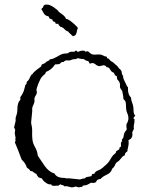

<svg xmlns="http://www.w3.org/2000/svg" viewBox="-20 -939 656 846"><path d="M543.9 -546.9Q543.9 -520.5 557.6 -508.8V-505.9Q557.6 -498 563 -484.4Q568.4 -470.7 568.4 -453.1Q568.4 -435.5 576.2 -429.7Q574.2 -426.8 571.3 -423.8Q568.4 -420.9 568.4 -418Q568.4 -415 570.8 -414.6Q573.2 -414.1 573.2 -411.1L572.3 -409.2Q573.2 -401.4 571.3 -394.5Q569.3 -387.7 569.3 -381.3Q569.3 -375 570.3 -372.1L562.5 -355.5Q563.5 -351.6 563.5 -345.7Q563.5 -328.1 545.9 -321.3Q546.9 -317.4 546.9 -308.6Q546.9 -299.8 544.4 -290.5Q542 -281.2 541 -271.5Q529.3 -265.6 530.3 -254.9Q521.5 -252 516.1 -244.6Q510.7 -237.3 505.9 -232.4Q501 -227.5 498 -226.1Q495.1 -224.6 492.2 -221.2Q489.3 -217.8 487.3 -212.9Q484.4 -205.1 478.5 -199.2Q472.7 -195.3 472.7 -191.9Q472.7 -188.5 466.8 -181.2Q460.9 -173.8 446.8 -167.5Q432.6 -161.1 422.9 -150.4H419.9L409.2 -146.5Q406.2 -143.6 403.3 -137.7Q398.4 -130.9 380.9 -133.8Q375 -130.9 367.7 -126.5Q360.4 -122.1 352.1 -122.1Q343.8 -122.1 343.8 -118.7Q343.8 -115.2 337.4 -115.2Q331.1 -115.2 328.1 -113.3H327.1L313.5 -117.2Q303.7 -113.3 295.9 -113.3L271.5 -119.1Q269.5 -119.1 265.6 -117.2Q261.7 -122.1 255.9 -123Q250 -124 246.1 -127Q243.2 -126 238.3 -121.1H236.3L217.8 -120.1Q207 -120.1 205.1 -127Q195.3 -124 181.2 -134.3Q167 -144.5 165 -153.3H162.1L150.4 -157.2Q147.5 -161.1 144.5 -164.6Q141.6 -168 140.6 -172.9Q132.8 -174.8 127.9 -180.2Q123 -185.5 113.3 -185.5Q111.3 -191.4 106.9 -194.3Q102.5 -197.3 98.6 -200.2Q92.8 -219.7 75.2 -236.3Q56.6 -286.1 51.3 -297.9Q45.9 -309.6 45.9 -311.5L48.8 -321.3L46.9 -326.2Q46.9 -328.1 47.9 -328.1Q48.8 -328.1 48.8 -330.1L44.9 -352.5L46.9 -367.2L42 -377.9L48.8 -405.3V-417Q48.8 -421.9 50.8 -426.3Q52.7 -430.7 54.7 -439Q56.6 -447.3 56.6 -459.5Q56.6 -471.7 59.6 -481.9Q62.5 -492.2 66.9 -495.6Q71.3 -499 69.3 -510.7Q81.1 -526.4 85.4 -540.5Q89.8 -554.7 89.8 -556.6Q89.8 -562.5 92.8 -565.4Q97.7 -568.4 97.2 -573.2Q96.7 -578.1 99.6 -580.1Q102.5 -582 105.5 -585.9Q108.4 -589.8 111.3 -596.7Q114.3 -603.5 119.1 -610.4L123 -612.3Q126 -621.1 159.2 -644.5Q162.1 -647.5 162.6 -650.4Q163.1 -653.3 165 -655.3Q168.9 -656.2 180.7 -662.1L182.6 -666L198.2 -673.8L199.2 -677.7Q201.2 -678.7 204.1 -678.2Q207 -677.7 217.3 -682.1Q227.5 -686.5 241.2 -694.8Q254.9 -703.1 267.1 -703.1Q279.3 -703.1 281.7 -706.1Q284.2 -709 289.6 -710.4Q294.9 -711.9 301.8 -710.9Q308.6 -710 313.5 -715.8H314.5Q319.3 -715.8 322.3 -710Q334 -715.8 343.8 -715.8Q353.5 -715.8 353.5 -714.4Q353.5 -712.9 355.5 -711.9Q357.4 -710.9 359.4 -711.9Q361.3 -712.9 365.2 -712.9Q369.1 -712.9 376.5 -705.6Q383.8 -698.2 396.5 -698.2L415 -699.2Q426.8 -699.2 433.6 -694.8Q440.4 -690.4 449.2 -689.5Q451.2 -688.5 451.2 -686Q451.2 -683.6 453.1 -681.6H457Q460.9 -678.7 463.4 -675.3Q465.8 -671.9 468.8 -669.9L478.5 -664.1Q482.4 -661.1 485.4 -657.7Q488.3 -654.3 493.2 -651.4Q496.1 -649.4 498.5 -645.5Q501 -641.6 503.9 -638.2Q506.8 -634.8 509.8 -632.8Q512.7 -630.9 514.6 -626.5Q516.6 -622.1 516.6 -618.2Q516.6 -614.3 518.6 -609.9Q520.5 -605.5 521.5 -606.4Q522.5 -607.4 522.5 -602.1Q522.5 -596.7 524.9 -590.3Q527.3 -584 531.2 -576.7Q535.2 -569.3 538.1 -562.5Q541 -555.7 543.9 -554.7ZM122.1 -450.2 117.2 -400.4Q117.2 -393.6 118.7 -389.2Q120.1 -384.8 121.1 -375.5Q122.1 -366.2 121.6 -353Q121.1 -339.8 123 -323.2Q125 -306.6 134.8 -290Q144.5 -273.4 146.5 -252.9Q154.3 -242.2 161.6 -230.5Q168.9 -218.8 176.8 -208Q196.3 -180.7 219.7 -174.8Q230.5 -155.3 259.8 -155.3Q268.6 -155.3 269.5 -153.3H284.2L330.1 -148.4Q335.9 -148.4 341.3 -150.9Q346.7 -153.3 351.6 -152.3Q359.4 -159.2 366.2 -159.7Q373 -160.2 382.8 -163.1Q384.8 -164.1 384.3 -167.5Q383.8 -170.9 386.7 -171.9Q389.6 -172.9 395.5 -172.9Q399.4 -183.6 411.1 -187.5Q422.9 -191.4 432.1 -199.7Q441.4 -208 450.2 -215.8Q459 -223.6 466.3 -236.8Q473.6 -250 478.5 -254.9L489.3 -264.6Q491.2 -266.6 491.2 -270Q491.2 -273.4 497.6 -276.4Q503.9 -279.3 505.4 -281.7Q506.8 -284.2 506.3 -286.1Q505.9 -288.1 507.8 -290Q513.7 -292 513.2 -296.4Q512.7 -300.8 512.7 -306.2Q512.7 -311.5 516.1 -314.9Q519.5 -318.4 516.6 -324.2Q523.4 -329.1 524.4 -337.4Q525.4 -345.7 527.8 -352.1Q530.3 -358.4 533.7 -361.8Q537.1 -365.2 539.1 -370.1Q537.1 -372.1 537.1 -381.8V-391.6Q545.9 -405.3 545.9 -417.5Q545.9 -429.7 541 -439.5Q535.2 -452.1 535.2 -472.2Q535.2 -492.2 529.3 -497.1Q523.4 -502 523.4 -504.9V-511.7L519.5 -533.2Q519.5 -538.1 515.1 -543Q510.7 -547.9 509.3 -552.7Q507.8 -557.6 508.8 -562.5Q509.8 -567.4 506.8 -575.2Q503.9 -583 499.5 -585.9Q495.1 -588.9 495.1 -602.5Q484.4 -606.4 482.4 -618.2Q471.7 -621.1 466.8 -630.4Q461.9 -639.6 457.5 -641.6Q453.1 -643.6 452.6 -643.1Q452.1 -642.6 450.2 -642.6H449.2L447.3 -647.5Q441.4 -651.4 435.5 -651.4L418.9 -647.5Q410.2 -647.5 402.3 -654.3Q394.5 -661.1 387.7 -661.1Q380.9 -661.1 376 -658.2Q373 -661.1 372.1 -664.6Q371.1 -668 368.2 -669.9Q360.4 -670.9 356.4 -673.8Q352.5 -676.8 345.7 -679.7L341.8 -678.7L322.3 -682.6Q320.3 -682.6 317.9 -680.2Q315.4 -677.7 310.5 -678.2Q305.7 -678.7 301.8 -677.7Q297.9 -676.8 294.9 -675.3Q292 -673.8 288.1 -672.9Q284.2 -671.9 278.3 -672.9Q272.5 -673.8 268.1 -671.9Q263.7 -669.9 261.2 -667Q258.8 -664.1 253.9 -666Q248 -664.1 245.6 -659.7Q243.2 -655.3 222.7 -655.3Q207 -630.9 182.6 -622.1Q180.7 -614.3 174.8 -609.9Q168.9 -605.5 164.1 -599.6Q158.2 -592.8 149.4 -571.3Q140.6 -549.8 140.6 -541L142.6 -533.2Q142.6 -526.4 138.7 -520.5Q134.8 -514.6 132.8 -509.3Q130.9 -503.9 131.8 -498.5Q132.8 -493.2 131.3 -487.8Q129.9 -482.4 127 -476.6Q120.1 -464.8 122.1 -450.2ZM239.3 -886.7Q249 -879.9 257.8 -873Q266.6 -866.2 271.5 -855.5Q285.2 -855.5 321.3 -819.3Q321.3 -815.4 323.2 -815.4Q319.3 -807.6 317.4 -795.4Q315.4 -783.2 304.7 -780.3Q303.7 -779.3 302.2 -779.3Q300.8 -779.3 294.9 -785.2Q289.1 -791 285.6 -793.9Q282.2 -796.9 281.2 -799.8Q270.5 -802.7 263.7 -811Q256.8 -819.3 245.1 -821.3Q243.2 -825.2 240.2 -827.1Q237.3 -829.1 237.3 -834H225.6Q224.6 -841.8 220.2 -842.8Q215.8 -843.8 213.4 -845.7Q210.9 -847.7 211.9 -848.6Q213.9 -852.5 206.1 -854.5Q198.2 -856.4 196.8 -860.8Q195.3 -865.2 193.4 -867.2Q179.7 -869.1 173.8 -878.9Q168 -888.7 162.1 -899.4Q165 -901.4 164.6 -902.3Q164.1 -903.3 168.9 -905.3Q169.9 -907.2 171.9 -913.1Q173.8 -918.9 186.5 -918.9Q199.2 -918.9 217.3 -906.7Q235.4 -894.5 239.3 -886.7Z"/></svg>

Font: Mountains of Christmas
Style: Regular
Weight: 400
Designer: Crystal Kluge
Foundry: Font Diner, Inc DBA Tart Workshop
Version: Version 1.002